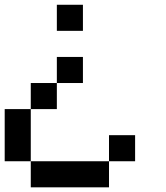

<svg xmlns="http://www.w3.org/2000/svg" viewBox="-20 -687 707 818"><path d="M444.4 -111.1H555.6V0H444.4ZM111.1 0H444.4V111.1H111.1ZM0 -222.2H111.1V0H0ZM111.1 -333.3H222.2V-222.2H111.1ZM222.2 -444.4H333.3V-333.3H222.2ZM222.2 -666.7H333.3V-555.6H222.2Z"/></svg>

Font: Pixeloid Mono
Style: Regular
Weight: 400
Monospace: yes
Designer: GGBotNet
Foundry: GGBotNet
Version: 0.5